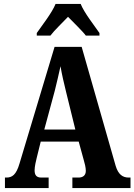

<svg xmlns="http://www.w3.org/2000/svg" viewBox="-20 -951 680 971"><path d="M166 -784V-771H235C255 -798 297 -837 324 -866C349 -840 400 -791 414 -771H483V-784C457 -822 406 -886 388 -931H261C243 -886 192 -822 166 -784ZM5 0H226V-53H189C163 -53 155 -67 155 -90C155 -109 162 -138 166 -154L186 -235H378L404 -140C408 -127 414 -104 414 -87C414 -62 397 -53 377 -53H346V0H640V-53H631C600 -53 578 -69 565 -112L393 -714H256L79 -125C62 -66 41 -53 12 -53H5ZM204 -296 257 -492C267 -532 277 -575 286 -616C293 -574 303 -532 314 -487L361 -296Z"/></svg>

Font: Noto Serif Sinhala ExtraCondensed ExtraBold
Style: Regular
Weight: 800
Width: 2
Designer: Jelle Bosma - Monotype Design Team
Foundry: Monotype Imaging Inc.
Version: Version 2.007